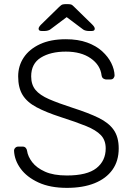

<svg xmlns="http://www.w3.org/2000/svg" viewBox="-20 -900 645 930"><path d="M304 10Q223 10 166.5 -16Q110 -42 80 -83Q50 -124 48 -170Q48 -178 54 -184Q60 -190 69 -190H89Q99 -190 104.5 -184Q110 -178 111 -170Q115 -142 136 -114.5Q157 -87 198 -68.5Q239 -50 304 -50Q402 -50 447 -85.5Q492 -121 492 -181Q492 -221 468.5 -245.5Q445 -270 397 -289.5Q349 -309 274 -333Q203 -356 157 -380.5Q111 -405 89.5 -440Q68 -475 68 -530Q68 -581 95 -621.5Q122 -662 173.5 -686Q225 -710 299 -710Q358 -710 402 -694Q446 -678 475 -651.5Q504 -625 519 -594.5Q534 -564 535 -535Q535 -528 530 -521.5Q525 -515 514 -515H494Q489 -515 481.5 -519Q474 -523 472 -535Q466 -585 419.5 -617.5Q373 -650 299 -650Q225 -650 178 -621Q131 -592 131 -530Q131 -490 152 -464.5Q173 -439 218 -419.5Q263 -400 334 -377Q409 -353 458 -329Q507 -305 531 -270.5Q555 -236 555 -181Q555 -120 524.5 -77.5Q494 -35 438 -12.5Q382 10 304 10ZM181 -750Q167 -750 167 -761Q167 -769 179 -781L266 -866Q277 -877 284 -878.5Q291 -880 298 -880H308Q316 -880 323 -878.5Q330 -877 340 -866L427 -781Q439 -769 439 -761Q439 -750 425 -750H408Q402 -750 394.5 -752Q387 -754 383 -757L303 -817L223 -757Q219 -754 211.5 -752Q204 -750 198 -750Z"/></svg>

Font: Rubik Light Light
Style: Regular
Weight: 300
Version: Version 2.101